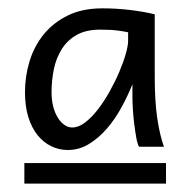

<svg xmlns="http://www.w3.org/2000/svg" viewBox="-20 -682 435 458"><path d="M285.6 -605Q277.3 -606.9 261.2 -609.1Q245.1 -611.3 219.2 -611.3Q185.5 -611.3 163.3 -598.9Q141.1 -586.4 127.7 -565.4Q114.3 -544.4 108.6 -517.6Q103 -490.7 103 -461.9Q103 -443.4 106.9 -428Q110.8 -412.6 117.7 -401.6Q124.5 -390.6 133.3 -384.3Q142.1 -377.9 152.3 -377.9Q167.5 -377.9 183.3 -390.1Q199.2 -402.3 213.9 -421.4Q228.5 -440.4 241.7 -464.1Q254.9 -487.8 264.6 -510.7Q274.4 -533.7 280 -553.5Q285.6 -573.2 285.6 -584.5ZM295.9 -481Q285.2 -454.1 270 -426.3Q254.9 -398.4 235.4 -375.7Q215.8 -353 192.4 -338.6Q168.9 -324.2 142.1 -324.2Q120.6 -324.2 102.1 -333.3Q83.5 -342.3 69.6 -359.6Q55.7 -377 47.6 -402.6Q39.6 -428.2 39.6 -461.9Q39.6 -500 50.5 -535.9Q61.5 -571.8 84.2 -599.9Q106.9 -627.9 141.6 -645Q176.3 -662.1 224.1 -662.1Q257.8 -662.1 290.3 -658.2Q322.8 -654.3 349.1 -647.9V-500Q349.1 -439.9 355.2 -399.4Q361.3 -358.9 371.1 -332H311.5Q307.6 -339.4 304.9 -354.7Q302.2 -370.1 300 -387.7Q297.9 -405.3 296.9 -422.1Q295.9 -439 295.9 -449.2ZM38.1 -293H376V-244.1H38.1Z"/></svg>

Font: Andika New Basic
Style: Regular
Weight: 400
Designer: Victor Gaultney, Annie Olsen, Julie Remington, Don Collingsworth, Eric Hays
Foundry: SIL International
Version: Version 5.500; ttfautohint (v1.8.3)